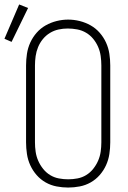

<svg xmlns="http://www.w3.org/2000/svg" viewBox="-56 -834 576 862"><path d="M250 8Q224 8 198 3Q172 -2 149 -15Q126 -28 108.5 -48Q91 -68 80 -92Q69 -116 65 -142.5Q61 -169 61 -195V-540Q61 -566 65 -592.5Q69 -619 80 -643Q91 -667 108.5 -687Q126 -707 149 -720Q172 -733 198 -739.5Q224 -746 250 -746Q276 -746 302 -739.5Q328 -733 351 -720Q374 -707 391.5 -687Q409 -667 420 -643Q431 -619 435 -592.5Q439 -566 439 -540V-195Q439 -169 435 -142.5Q431 -116 420 -92Q409 -68 391.5 -48Q374 -28 351 -15Q328 -2 302 3Q276 8 250 8ZM250 -29Q271 -29 292 -33Q313 -37 331 -48Q349 -59 362.5 -76Q376 -93 384.5 -112.5Q393 -132 396 -153Q399 -174 399 -195V-540Q399 -561 396 -582.5Q393 -604 384.5 -623.5Q376 -643 362.5 -659.5Q349 -676 330.5 -687Q312 -698 290.5 -702Q269 -706 248 -706Q227 -706 206.5 -701.5Q186 -697 168 -686Q150 -675 136.5 -658.5Q123 -642 115 -622.5Q107 -603 104 -582Q101 -561 101 -540V-195Q101 -174 104 -153Q107 -132 115.5 -112.5Q124 -93 137.5 -76Q151 -59 169 -48Q187 -37 208 -33Q229 -29 250 -29ZM-4 -646 -36 -660 30 -814 70 -798Z"/></svg>

Font: Zed Sans Extralight
Style: Regular
Weight: 200
Designer: Belleve Invis
Foundry: Belleve Invis
Version: Version 1.0.0; ttfautohint (v1.8.4)